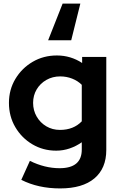

<svg xmlns="http://www.w3.org/2000/svg" viewBox="-20 -839 666 1073"><path d="M316 214Q193 214 99 166L147 60Q230 101 313 101Q437 101 437 -3V-44Q406 -22 369.5 -9.5Q333 3 294 3Q221 3 161 -32.5Q101 -68 65.5 -128.5Q30 -189 30 -264Q30 -338 66 -398Q102 -458 162.5 -493.5Q223 -529 298 -529Q375 -529 439 -487V-521H574V-1Q574 102 507.5 158Q441 214 316 214ZM315 -113Q391 -113 437 -161V-365Q415 -387 383.5 -399.5Q352 -412 316 -412Q274 -412 239.5 -392.5Q205 -373 185 -339.5Q165 -306 165 -264Q165 -222 185 -187.5Q205 -153 239 -133Q273 -113 315 -113ZM429 -819 378 -614H249L330 -819Z"/></svg>

Font: Red Hat Display
Style: Bold
Weight: 700
Designer: Pentagram, MCKL
Foundry: Pentagram, MCKL
Version: Version 1.023; ttfautohint (v1.8.3)